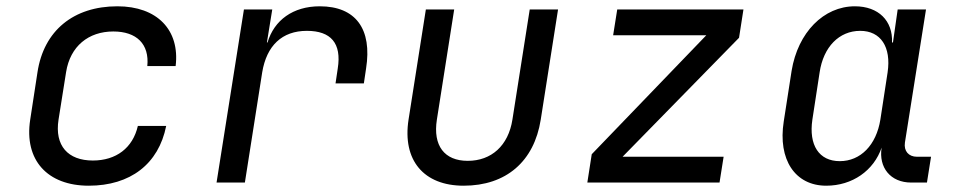

<svg xmlns="http://www.w3.org/2000/svg" viewBox="-20 -580 3040 610"><path d="M262 10C394 10 484 -59 508 -180H418C402 -110 349 -70 275 -70C196 -70 153 -117 166 -200L190 -351C203 -433 261 -480 340 -480C414 -480 455 -440 448 -370H538C552 -485 479 -560 353 -560C214 -560 119 -483 99 -350L76 -200C56 -71 131 10 262 10Z M668 0H758L813 -350C827 -435 876 -482 955 -482C1031 -482 1066 -443 1053 -362L1046 -315H1136L1143 -362C1163 -488 1110 -560 996 -560C911 -560 851 -516 830 -445H828L845 -550H755Z M1453 10C1588 10 1677 -67 1698 -200L1753 -550H1663L1608 -200C1595 -117 1541 -69 1466 -69C1392 -69 1355 -117 1368 -200L1423 -550H1333L1278 -200C1258 -71 1326 10 1453 10Z M1846 0H2266L2279 -82H1958L2328 -460L2342 -550H1941L1928 -468H2224L1860 -90Z M2605 10C2688 10 2756 -38 2781 -111C2771 -48 2809 0 2875 0H2925L2938 -82H2893C2867 -82 2851 -100 2855 -127L2922 -550H2832L2817 -445H2814C2817 -514 2771 -560 2696 -560C2597 -560 2515 -477 2495 -355L2470 -194C2451 -73 2506 10 2605 10ZM2648 -68C2582 -68 2549 -119 2561 -200L2584 -350C2596 -431 2646 -482 2713 -482C2778 -482 2812 -431 2800 -350L2777 -200C2764 -119 2714 -68 2648 -68Z"/></svg>

Font: JetBrains Mono
Style: Italic
Weight: 400
Italic angle: -9°
Monospace: yes
Designer: Philipp Nurullin, Konstantin Bulenkov
Foundry: JetBrains
Version: Version 2.305